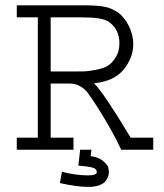

<svg xmlns="http://www.w3.org/2000/svg" viewBox="-20 -570 626 731"><path d="M43.9 -549.8H294.9Q346.7 -549.8 375 -544.9Q403.3 -540 427.7 -523.4Q453.1 -505.9 470.2 -471.7Q487.3 -437.5 487.3 -402.3Q487.3 -350.6 451.2 -305.7Q415 -260.7 337.9 -252.9Q373 -219.7 477.5 -45.9H563.5V0H441.4Q408.2 -72.3 347.7 -167Q324.2 -203.1 313.5 -217.3Q302.7 -231.4 285.2 -241.7Q267.6 -252 243.2 -252H172.9V-45.9H259.8V0H43.9V-45.9H124V-503.9H43.9ZM293 -503.9H172.9V-297.9H263.7Q288.1 -297.9 302.2 -298.3Q316.4 -298.8 345.2 -304.2Q374 -309.6 390.6 -319.8Q407.2 -330.1 420.9 -352.1Q434.6 -374 434.6 -405.3Q434.6 -459 393.6 -487.3Q369.1 -503.9 293 -503.9ZM328.1 0 325.2 24.4Q355.5 28.3 372.6 43Q389.6 57.6 392.1 67.4Q394.5 77.1 394.5 85Q394.5 91.8 392.6 99.1Q390.6 106.4 383.8 117.2Q377 127.9 359.4 134.8Q341.8 141.6 315.4 141.6Q273.4 141.6 208 127L215.8 84Q268.6 97.7 315.4 97.7Q348.6 97.7 348.6 85Q348.6 72.3 331.5 67.9Q314.5 63.5 278.3 60.5L285.2 0Z"/></svg>

Font: Thabit
Style: Regular
Weight: 500
Designer: Regenerated by Nadim Shaikli
Foundry: MAK Alagha
Version: 0.01